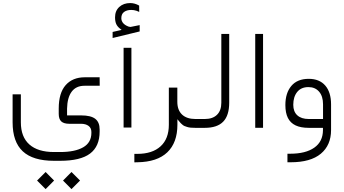

<svg xmlns="http://www.w3.org/2000/svg" viewBox="-20 -847 2277 1272"><path d="M397.5 349.1 453.6 292.5 510.3 349.1 453.6 405.8ZM225.6 349.1 282.2 292.5 338.4 349.1 282.2 405.8ZM369.1 -127.9Q369.1 -231 415 -283Q460.9 -335 542 -335H640.1L640.6 -278.8H539.6Q483.9 -278.8 454.8 -239.5Q425.8 -200.2 424.3 -127.9V-97.2V-82.5H439H517.1Q582 -82.5 611.1 -59.8Q640.1 -37.1 640.1 10.3V24.4Q640.1 122.6 576.7 170.4Q513.2 218.3 378.4 218.3H337.4Q198.2 218.3 130.9 155.5Q63.5 92.8 63.5 -36.6V-222.2H118.2V-36.6Q118.2 60.1 174.6 110.1Q231 160.2 337.4 160.2H378.4Q476.6 160.2 531 128.9Q585.4 97.7 585.4 33.2V27.3Q585.4 1 566.7 -12.9Q547.9 -26.9 517.1 -26.9H439.9Q402.8 -26.9 386 -42.5Q369.1 -58.1 369.1 -92.8Z M798.8 -530.5H850.6V-1.9H798.8ZM773.9 -658.2Q756.8 -671.9 749.5 -689Q742.2 -706.1 742.2 -732.4Q742.2 -775.4 770.3 -801Q798.3 -826.7 842.8 -826.7Q873 -826.7 901.9 -810.1L902.3 -768.1Q893.1 -772.9 884.5 -775.6Q876 -778.3 867.2 -779.8Q858.4 -781.2 849.6 -781.2Q820.3 -781.2 802 -767.8Q783.7 -754.4 783.7 -726.1Q784.7 -688.5 831.5 -670.9Q838.9 -668.5 843.8 -668.5Q846.2 -668.5 849.1 -669.4Q850.6 -669.4 905.3 -680.7V-638.7L726.1 -595.2V-635.3L770.5 -645.5L785.6 -648.9Z M1281.2 0H1274.4Q1257.3 0 1243.9 -1.2Q1230.5 -2.4 1219.7 -5.9Q1209 -9.3 1202.4 -12Q1195.8 -14.6 1188.2 -21.2Q1180.7 -27.8 1177.2 -31.2Q1173.8 -34.7 1166.3 -43.9Q1158.7 -53.2 1155.3 -57.1V-23.9V-21Q1155.3 98.1 1088.4 162.1Q1021.5 226.1 890.6 228L870.1 228.5V172.4H889.6Q989.3 172.4 1043.9 122.3Q1098.6 72.3 1098.6 -20.5V-266.6H1154.8V-172.4Q1154.8 -117.7 1186 -88.1Q1217.3 -58.6 1274.4 -58.6H1281.7Q1293.9 -58.6 1293.9 -32.7V-27.3Q1293.9 -16.1 1290.8 -8.1Q1287.6 0 1281.2 0Z M1277.3 -58.6H1336.9Q1389.2 -58.6 1417.7 -86.7Q1446.3 -114.7 1446.3 -166.5V-622.1H1498.5V-167Q1498.5 -82 1458.7 -41Q1418.9 0 1336.4 0H1277.8Q1265.1 0 1265.1 -27.3V-32.7Q1265.1 -58.6 1277.3 -58.6Z M1670.9 -622.1H1722.7V-0.5H1670.9Z M2173.3 -155.3V14.6Q2173.3 114.7 2105.5 171.4Q2037.6 228 1905.8 228H1884.3V171.4H1902.8Q2004.9 171.4 2062 131.3Q2119.1 91.3 2119.6 15.6V14.6V0H2105H2025.9Q1972.2 0 1938 -16.4Q1903.8 -32.7 1887.2 -65.9Q1870.6 -99.1 1870.6 -150.9Q1870.6 -231 1910.2 -277.8Q1949.7 -324.7 2025.4 -324.7Q2096.2 -324.7 2134.8 -280.3Q2173.3 -235.8 2173.3 -155.3ZM1922.9 -152.8Q1922.9 -107.4 1949.7 -83Q1976.6 -58.6 2025.4 -58.6H2105.5H2120.1V-73.2V-155.8Q2120.1 -209.5 2094 -239.7Q2067.9 -270 2023.4 -270Q1975.1 -270 1949 -237.8Q1922.9 -205.6 1922.9 -152.8Z"/></svg>

Font: Shabnam Thin FD
Style: Thin-FD
Weight: 100
Foundry: DejaVu fonts team - Redesigned by Saber Rastikerdar - Based on Vazir font
Version: Version 5.0.0